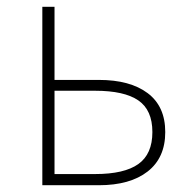

<svg xmlns="http://www.w3.org/2000/svg" viewBox="-20 -547 558 567"><path d="M105 0V-527H141V-311H272Q364 -311 416 -272Q468 -233 468 -157Q468 -81 416 -40.5Q364 0 272 0ZM141 -33H261Q347 -33 388.5 -62.5Q430 -92 430 -157Q430 -222 388.5 -250.5Q347 -279 261 -279H141Z"/></svg>

Font: Source Han Sans SC ExtraLight
Style: Regular
Weight: 250
Designer: Ryoko NISHIZUKA 西塚涼子 (kana, bopomofo & ideographs); Paul D. Hunt (Latin, Greek & Cyrillic); Sandoll Communications 산돌커뮤니
Foundry: Adobe
Version: Version 2.004;hotconv 1.0.118;makeotfexe 2.5.65603